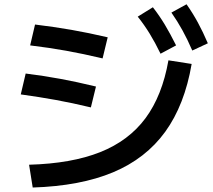

<svg xmlns="http://www.w3.org/2000/svg" viewBox="-20 -838 978 880"><path d="M752 -561.5 858.4 -544.9Q826.2 -356.9 737.3 -234.1Q648.4 -111.3 498.3 -48.3Q348.1 14.6 129.9 21.5L113.3 -83Q307.6 -88.4 439 -140.6Q570.3 -192.9 647 -296.4Q723.6 -399.9 752 -561.5ZM75.2 -405.3 97.7 -501Q179.7 -490.7 255.4 -476.8Q331.1 -462.9 419.9 -441.4L396.5 -345.7Q311 -366.2 235.6 -379.9Q160.2 -393.6 75.2 -405.3ZM118.2 -629.9 140.6 -725.6Q229 -714.8 307.4 -701.2Q385.7 -687.5 473.6 -667L450.2 -570.3Q361.8 -591.3 283 -605.5Q204.1 -619.6 118.2 -629.9ZM611.3 -761.7 680.7 -804.7Q710.4 -766.6 735.4 -725.1Q760.3 -683.6 787.1 -629.9L715.8 -591.8Q690.9 -643.1 666.3 -683.3Q641.6 -723.6 611.3 -761.7ZM765.6 -780.3 835 -818.4Q863.8 -777.3 887 -734.6Q910.2 -691.9 932.6 -639.6L861.3 -606.4Q838.9 -658.2 815.9 -699.7Q793 -741.2 765.6 -780.3Z"/></svg>

Font: Pretendard JP SemiBold
Style: Regular
Weight: 600
Designer: Base glyphs from Inter by Rasmus Andersson; Hangeul glyphs from Noto Sans CJK(Source Han Sans) by Jang Soo-young and Kan
Foundry: Kil Hyung-jin
Version: Version 1.309